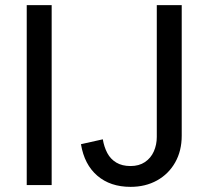

<svg xmlns="http://www.w3.org/2000/svg" viewBox="-20 -720 804 747"><path d="M84 -700H181V0H84ZM295 -159 380 -178Q385 -148 397.5 -124.5Q410 -101 432.5 -87.5Q455 -74 488 -74Q521 -74 544 -89.5Q567 -105 578.5 -131Q590 -157 590 -187V-700H687V-192Q687 -133 661.5 -88Q636 -43 591 -18Q546 7 488 7Q409 7 358.5 -36.5Q308 -80 295 -159Z"/></svg>

Font: AF Albert Sans Medium
Style: Regular
Weight: 500
Designer: Andreas Rasmussen
Foundry: a.Foundry
Version: Version 1.300;Glyphs 3.2 (3231)